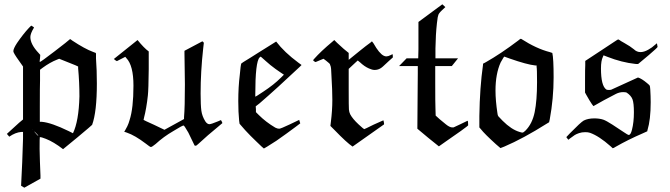

<svg xmlns="http://www.w3.org/2000/svg" viewBox="-20 -660 3112 892"><path d="M23 -25 12 -38 35 -59Q76 -97 87 -105V-351L68 -378Q42 -414 42 -422Q42 -434 59 -460Q87 -501 114 -530L125 -541Q126 -541 132 -537Q138 -533 138 -532Q121 -504 121 -488Q121 -454 160 -413L167 -405L166 -390Q165 -381 164.5 -377.5Q164 -374 165 -372Q169 -372 233 -421Q297 -470 305 -478Q307 -479 315 -472Q374 -433 412 -419L425 -414L426 -410Q426 -407 426 -400.5Q426 -394 426 -388Q430 -335 430 -272Q430 -140 408 -80Q407 -78 340 -22L273 33Q229 -1 193 -15Q173 -23 165 -23Q164 -23 164 32Q165 89 168 155V170L93 212L78 203Q84 93 87 -16V-47H79Q52 -45 23 -25ZM319 -41Q346 -97 349 -212Q349 -278 343 -343V-351L330 -357Q318 -362 270 -381L255 -387L245 -383Q212 -370 178 -345L166 -336V-287Q165 -260 165 -166V-94H175Q219 -90 299 -51ZM132 -57 129 -60Q130 -58 132 -57ZM158 -29Q159 -29 154.5 -34.5Q150 -40 144.5 -45Q139 -50 138 -50Q155 -29 158 -29Z M839 -268Q839 -291 838 -343Q837 -395 837 -412V-424L920 -468L924 -465L927 -461L924 -435Q912 -327 912 -226Q912 -171 915.5 -145.5Q919 -120 934 -96Q942 -84 952 -83Q961 -83 992 -96L1006 -102Q1007 -102 1010 -96Q1013 -90 1013 -88L993 -71Q945 -32 901 9Q892 18 888 17L884 16Q862 -31 855 -44Q836 -77 833 -77Q827 -77 785 -51Q740 -25 703 9Q686 23 681 23Q677 23 657 7Q607 -31 569 -44L557 -48L561 -54Q565 -60 571.5 -73.5Q578 -87 582 -102Q600 -157 600 -262Q600 -356 567 -390L562 -396L523 -376L516 -380L509 -386L619 -474Q649 -437 671 -421V-339Q670 -244 667 -217Q664 -188 659 -159.5Q654 -131 650 -117L647 -103Q647 -102 696 -80L744 -57L835 -107V-116Q839 -161 839 -268Z M1370 -103Q1370 -101 1372.5 -94.5Q1375 -88 1375 -87L1354 -71Q1310 -38 1264 -6Q1208 30 1206 30Q1205 30 1194.5 20Q1184 10 1169 -4.5Q1154 -19 1144 -29Q1120 -53 1093 -85L1091 -99Q1087 -139 1087 -190Q1087 -256 1094 -312Q1098 -358 1101 -365L1111 -372Q1122 -378 1143.5 -392Q1165 -406 1183 -417L1263 -467Q1301 -417 1366 -369L1381 -358L1372 -349Q1266 -249 1186 -180L1168 -166L1169 -152V-139L1182 -126Q1215 -93 1259 -67Q1269 -62 1277 -62Q1284 -62 1326 -82ZM1196 -393Q1192 -397 1191 -397Q1188 -395 1186 -393Q1166 -373 1166 -219V-211Q1169 -211 1203 -234Q1252 -266 1285 -299L1299 -313L1284 -323Q1261 -338 1236 -358Q1230 -363 1214 -377Q1198 -391 1196 -393Z M1525 -467 1533 -474 1546 -461Q1580 -429 1600 -414V-382L1653 -425Q1665 -435 1679.5 -446Q1694 -457 1701 -462L1708 -468L1715 -459Q1742 -411 1763 -401Q1769 -398 1775 -398Q1783 -398 1795 -404Q1797 -405 1799 -406Q1801 -407 1802 -408H1804Q1804 -404 1805 -400V-393L1787 -377Q1767 -359 1759 -351Q1742 -335 1721 -335Q1709 -335 1694 -342Q1673 -351 1652 -371L1642 -379Q1639 -376 1631 -369Q1623 -362 1616 -355L1600 -340V-243Q1600 -164 1601 -151.5Q1602 -139 1607 -129Q1618 -108 1646 -82Q1670 -60 1672 -60Q1674 -60 1716 -81Q1760 -101 1761 -101Q1762 -100 1763.5 -91.5Q1765 -83 1764 -82L1618 21Q1591 3 1535 -55L1515 -75L1517 -92Q1524 -147 1524 -196Q1524 -241 1520 -305Q1519 -349 1515 -355Q1513 -359 1513 -361Q1513 -364 1495 -378L1483 -387L1466 -380Q1448 -372 1447 -372Q1446 -371 1440.5 -374.5Q1435 -378 1435 -380Q1435 -382 1440 -387Q1470 -421 1525 -467Z M2035 -640 2049 -627 2034 -613Q2028 -607 2026 -605Q2024 -603 2021 -599Q2018 -595 2017.5 -593.5Q2017 -592 2015.5 -587Q2014 -582 2013.5 -579.5Q2013 -577 2012 -568Q2011 -559 2010 -553Q2004 -500 2003 -435V-389H2108L2079 -353H2002V-274Q2002 -178 2003 -159L2004 -123Q2017 -110 2052 -82Q2068 -69 2080 -68H2087L2119 -83Q2151 -99 2152 -99Q2155 -99 2155 -78Q2155 -76 2121 -51.5Q2087 -27 2053 -4L2019 20Q2018 20 1970.5 -19Q1923 -58 1919 -62Q1919 -122 1920 -196Q1920 -228 1920.5 -262.5Q1921 -297 1921 -318.5Q1921 -340 1921 -341V-353H1834L1869 -389H1923L1924 -431V-558Z M2207 -121Q2209 -254 2224 -359V-364L2237 -371Q2306 -410 2388 -472Q2397 -480 2400 -480Q2401 -480 2402 -479Q2472 -434 2534 -418L2546 -414Q2552 -388 2552 -300Q2552 -203 2534 -105Q2531 -94 2531 -92L2521 -86Q2410 -16 2323 21L2305 28Q2300 23 2284 10Q2231 -38 2214 -60L2207 -68ZM2475 -278Q2475 -341 2473 -349V-356H2466Q2428 -360 2348 -388L2323 -397Q2321 -397 2306 -370Q2282 -317 2282 -239Q2282 -193 2291 -134Q2292 -124 2295 -120Q2298 -116 2315 -99Q2356 -58 2394 -47Q2403 -44 2407 -44Q2412 -44 2421 -53Q2453 -85 2464 -139Q2475 -193 2475 -278Z M2620 -11 2611 -23 2628 -41Q2678 -92 2692 -100Q2712 -110 2741 -110Q2765 -110 2783 -104Q2797 -99 2825 -81Q2853 -63 2875 -48Q2897 -33 2901 -33Q2910 -33 2916 -57Q2925 -92 2925 -138Q2925 -181 2918.5 -198.5Q2912 -216 2891 -230Q2886 -232 2875 -232Q2858 -232 2842 -224Q2837 -222 2785 -194L2737 -167L2730 -176Q2719 -192 2704 -219L2698 -230V-284Q2698 -346 2699 -357V-377L2775 -427Q2810 -450 2831 -464Q2852 -478 2852 -477L2854 -476Q2856 -475 2858 -474Q2861 -471 2881 -460Q2908 -445 2925 -431Q2938 -418 2956 -418Q2972 -418 2991.5 -429Q3011 -440 3021 -450L3032 -459Q3035 -445 3035 -442Q3035 -439 2993.5 -403.5Q2952 -368 2945 -363Q2943 -362 2932 -363Q2868 -370 2802 -396L2784 -403Q2783 -400 2781 -396Q2772 -378 2772 -342Q2772 -261 2797 -244Q2800 -242 2810 -242L2819 -243L2944 -300Q2961 -295 2986 -274Q2997 -265 2998.5 -262Q3000 -259 3001 -245Q3003 -213 3003 -185Q3003 -104 2988 -55L2987 -50L2965 -40Q2898 -11 2842 21Q2840 22 2837.5 23.5Q2835 25 2833.5 26Q2832 27 2830.5 27.5Q2829 28 2828 28L2827 29Q2822 25 2816 19Q2763 -28 2721 -43Q2712 -46 2699 -46Q2683 -46 2670 -41.5Q2657 -37 2650 -32.5Q2643 -28 2627 -16Q2622 -11 2620 -11Z"/></svg>

Font: MathJax_Fraktur
Style: Regular
Weight: 400
Version: Version 1.1